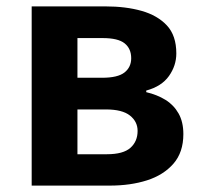

<svg xmlns="http://www.w3.org/2000/svg" viewBox="-20 -580 633 600"><path d="M79 0V-560H310Q373 -560 422.5 -546Q472 -532 501.5 -500.5Q531 -469 531 -413Q531 -375 508 -342.5Q485 -310 437 -297V-292Q471 -284 497 -268Q523 -252 538 -225.5Q553 -199 553 -161Q553 -104 522 -68.5Q491 -33 439.5 -16.5Q388 0 323 0ZM222 -337H299Q348 -337 369 -353.5Q390 -370 390 -398Q390 -428 369.5 -444.5Q349 -461 301 -461H222ZM222 -98H314Q365 -98 387.5 -118Q410 -138 410 -171Q410 -200 386 -219Q362 -238 311 -238H222Z"/></svg>

Font: Noto Sans KR
Style: Bold
Weight: 700
Designer: Ryoko NISHIZUKA  (kana, bopomofo & ideographs); Paul D. Hunt (Latin, Greek & Cyrillic); Sandoll Communications , Soo-you
Foundry: Adobe
Version: Version 2.004-H2;hotconv 1.0.118;makeotfexe 2.5.65603